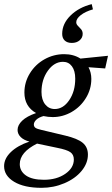

<svg xmlns="http://www.w3.org/2000/svg" viewBox="-59 -690 545 933"><path d="M386.7 -669.9 392.6 -644.5Q355.5 -633.8 333.5 -616.5Q311.5 -599.1 311.5 -582Q311.5 -572.3 319.3 -564.7Q327.1 -557.1 335 -547.9Q342.8 -538.6 342.8 -525.4Q342.8 -506.8 328.1 -494.1Q313.5 -481.4 290 -481.4Q267.6 -481.4 255.4 -493.2Q243.2 -504.9 243.2 -525.4Q243.2 -574.7 283.7 -614.5Q324.2 -654.3 386.7 -669.9ZM197.3 -121.1Q175.3 -121.1 152.3 -126Q129.4 -119.6 117.4 -108.2Q105.5 -96.7 105.5 -85Q105.5 -74.7 113 -69.1Q120.6 -63.5 142.6 -58.6L257.8 -31.2Q317.4 -17.1 342.8 3.9Q368.2 24.9 368.2 61.5Q368.2 103.5 337.2 140.9Q306.2 178.2 253.9 200.4Q201.7 222.7 142.6 222.7Q58.6 222.7 9.8 193.4Q-39.1 164.1 -39.1 117.2Q-39.1 80.6 -6.1 48.8Q26.9 17.1 84 -2Q56.2 -9.3 41.3 -24.2Q26.4 -39.1 26.4 -58.6Q26.4 -82 48.8 -103.5Q71.3 -125 116.2 -140.6Q59.6 -172.9 59.6 -240.2Q59.6 -290.5 86.2 -333.7Q112.8 -377 157.2 -401.9Q201.7 -426.8 252.9 -426.8Q298.3 -426.8 332 -405.3L465.8 -418.9L452.1 -357.4L371.1 -363.3Q384.8 -337.4 384.8 -306.6Q384.8 -256.8 358.6 -213.9Q332.5 -170.9 289.3 -146Q246.1 -121.1 197.3 -121.1ZM207 -160.2Q248 -160.2 277.3 -203.1Q306.6 -246.1 306.6 -307.6Q306.6 -346.2 290.5 -367.9Q274.4 -389.6 247.1 -389.6Q204.6 -389.6 173.6 -346.4Q142.6 -303.2 142.6 -243.2Q142.6 -205.1 160.6 -182.6Q178.7 -160.2 207 -160.2ZM37.1 107.4Q37.1 141.6 66.9 162.6Q96.7 183.6 154.3 183.6Q216.3 183.6 258.1 154.8Q299.8 126 299.8 85Q299.8 61.5 283 49.6Q266.1 37.6 218.8 28.3L121.1 7.8Q37.1 49.8 37.1 107.4Z"/></svg>

Font: Crimson Pro
Style: Italic
Weight: 400
Italic angle: -12°
Designer: Jacques Le Bailly
Foundry: Baron von Fonthausen
Version: Version 1.003